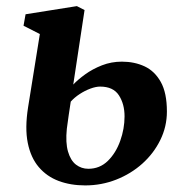

<svg xmlns="http://www.w3.org/2000/svg" viewBox="-20 -580 588 612"><path d="M251.5 11Q205 11 167 -3.2Q129 -17.5 103.5 -47.5Q78 -77.5 68.5 -124.5Q59 -171.5 69.5 -238L107 -471.5L55 -498L61.5 -534.5L225 -560.5L249.5 -548L213.5 -310.5Q228 -326 251.5 -343Q275 -360 305 -371.8Q335 -383.5 368.5 -383.5Q408.5 -383.5 440.8 -368.5Q473 -353.5 492.5 -318.8Q512 -284 512 -224.5Q512 -176.5 491 -133.8Q470 -91 433.8 -58.5Q397.5 -26 350.5 -7.5Q303.5 11 251.5 11ZM261.5 -42Q298 -42 323.8 -67.2Q349.5 -92.5 363.2 -131Q377 -169.5 377 -209Q377 -248.5 359 -276.2Q341 -304 299 -304Q285.5 -304 268 -297.5Q250.5 -291 234 -280.2Q217.5 -269.5 205.5 -256Q202 -234.5 199 -213Q196 -191.5 193 -169.5Q188.5 -125 196.8 -96.8Q205 -68.5 222.2 -55.2Q239.5 -42 261.5 -42Z"/></svg>

Font: Merriweather 36pt
Style: Bold Italic
Weight: 700
Italic angle: -7.8°
Version: Version 2.101